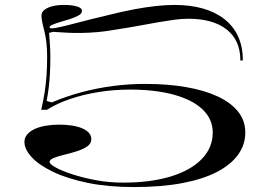

<svg xmlns="http://www.w3.org/2000/svg" viewBox="-20 -743 1096 778"><path d="M523 15Q418 15 335.5 -2Q253 -19 195.5 -46.5Q138 -74 108.5 -106Q79 -138 79 -168Q79 -185 90 -198Q101 -211 120 -220Q139 -229 165 -233.5Q191 -238 220 -238Q246 -238 270 -234.5Q294 -231 312 -223.5Q330 -216 340 -205Q350 -194 350 -179Q350 -161 333 -149.5Q316 -138 291 -130Q266 -122 240.5 -116Q215 -110 198 -103Q181 -96 181 -87Q181 -78 205.5 -64.5Q230 -51 272.5 -37Q315 -23 368 -13Q421 -3 479 -3Q589 -3 670.5 -27.5Q752 -52 797 -98Q842 -144 842 -206Q842 -260 801.5 -299Q761 -338 685.5 -359Q610 -380 506 -380Q441 -380 379 -370Q317 -360 263 -341.5Q209 -323 170 -298H147Q156 -337 161 -369.5Q166 -402 168.5 -436Q171 -470 171 -512Q171 -574 159.5 -618Q148 -662 148 -679Q148 -694 160.5 -703.5Q173 -713 193 -718Q213 -723 239 -723Q271 -723 291.5 -717Q312 -711 312 -699Q312 -688 298.5 -680.5Q285 -673 265.5 -666.5Q246 -660 226.5 -654.5Q207 -649 194 -643.5Q181 -638 181 -633Q181 -628 191 -628Q199 -628 224 -633.5Q249 -639 296 -651.5Q343 -664 415 -681Q474 -696 522 -705Q570 -714 611 -718.5Q652 -723 687 -723Q750 -723 800.5 -709Q851 -695 888 -666.5Q925 -638 944.5 -596Q964 -554 964 -498H954Q954 -580 898.5 -623.5Q843 -667 744 -667Q716 -667 686.5 -663Q657 -659 622 -653Q587 -647 544.5 -639Q502 -631 449 -623Q411 -616 376.5 -613Q342 -610 310.5 -609.5Q279 -609 251 -610.5Q223 -612 196 -614L179 -610Q180 -591 182 -566Q184 -541 184 -512Q184 -479 182.5 -448Q181 -417 177.5 -388.5Q174 -360 169 -334L190 -328Q249 -353 311 -369.5Q373 -386 437.5 -394.5Q502 -403 567 -403Q660 -403 734.5 -390Q809 -377 862.5 -352Q916 -327 945 -290.5Q974 -254 974 -206Q974 -157 945 -116.5Q916 -76 859.5 -46.5Q803 -17 718.5 -1Q634 15 523 15Z"/></svg>

Font: Kalnia Expanded Light
Style: Regular
Weight: 300
Width: 7
Designer: Frida Medrano
Foundry: Frida Medrano
Version: Version 1.105